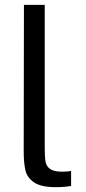

<svg xmlns="http://www.w3.org/2000/svg" viewBox="-20 -770 354 794"><path d="M78 -144 79 -750H165V-157Q165 -119 168.5 -100.5Q172 -82 187.5 -71Q203 -60 237 -60Q258 -60 274 -63V-1Q247 4 210 4Q151 4 122 -15Q93 -34 85.5 -64.5Q78 -95 78 -144Z"/></svg>

Font: Lopes Sans
Style: Regular
Weight: 400
Designer: Gabriel Lam, Diego Maldonado
Foundry: TypeRant, Foresti Design
Version: Version 4.000